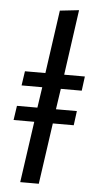

<svg xmlns="http://www.w3.org/2000/svg" viewBox="-54 -781 405 814"><g transform="rotate(5 149.0 -374.0)"><path d="M201 -409 188 -321H277L269 -260H180L143 0H64L101 -260H13L22 -321H109L122 -409H34L43 -470H130L168 -739L249 -748L210 -470H298L290 -409Z"/></g></svg>

Font: Fira Sans Condensed
Style: Italic
Weight: 400
Width: 3
Italic angle: -8°
Designer: bBox Type GmbH & Carrois Corporate GbR & Edenspiekermann AG
Foundry: bBox Type GmbH & Carrois Corporate GbR & Edenspiekermann AG
Version: Version 4.301